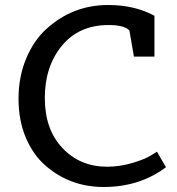

<svg xmlns="http://www.w3.org/2000/svg" viewBox="-20 -736 709 767"><path d="M643 -68Q538 11 394 11Q259 11 160 -76Q112 -118 83 -186.5Q54 -255 54 -342Q54 -429 84.5 -502Q115 -575 166 -621Q271 -716 412 -716Q518 -716 597 -673V-510H515L497 -614Q477 -636 414 -636Q295 -636 227 -553Q159 -470 159 -344.5Q159 -219 229.5 -144.5Q300 -70 408 -70Q459 -70 509 -85Q559 -100 583 -115L607 -130Z"/></svg>

Font: Belgrano
Style: Regular
Weight: 400
Designer: Daniel Hernandez
Foundry: Daniel Hernndez
Version: Version 1.003